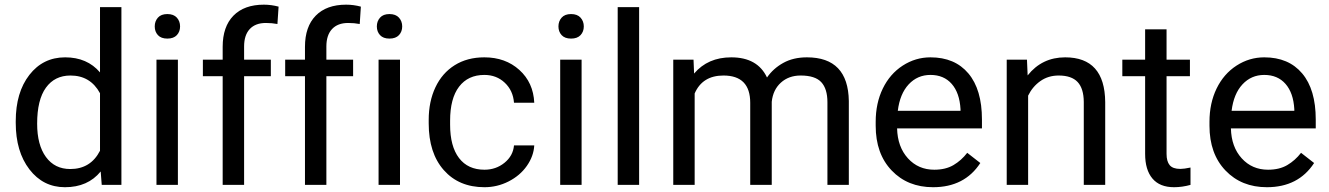

<svg xmlns="http://www.w3.org/2000/svg" viewBox="-20 -780 5607 810"><path d="M46.4 -268.6Q46.4 -390.1 104 -464.1Q161.6 -538.1 254.9 -538.1Q347.7 -538.1 401.9 -474.6V-750H492.2V0H409.2L404.8 -56.6Q350.6 9.8 253.9 9.8Q162.1 9.8 104.2 -65.4Q46.4 -140.6 46.4 -261.7ZM136.7 -258.3Q136.7 -168.5 173.8 -117.7Q210.9 -66.9 276.4 -66.9Q362.3 -66.9 401.9 -144V-386.7Q361.3 -461.4 277.3 -461.4Q210.9 -461.4 173.8 -410.2Q136.7 -358.9 136.7 -258.3Z M730.5 0H640.1V-528.3H730.5ZM632.8 -668.5Q632.8 -690.4 646.2 -705.6Q659.7 -720.7 686 -720.7Q712.4 -720.7 726.1 -705.6Q739.7 -690.4 739.7 -668.5Q739.7 -646.5 726.1 -631.8Q712.4 -617.2 686 -617.2Q659.7 -617.2 646.2 -631.8Q632.8 -646.5 632.8 -668.5Z M919.4 0V-458.5H835.9V-528.3H919.4V-582.5Q919.4 -667.5 964.8 -713.9Q1010.3 -760.3 1093.3 -760.3Q1124.5 -760.3 1155.3 -752L1150.4 -678.7Q1127.4 -683.1 1101.6 -683.1Q1057.6 -683.1 1033.7 -657.5Q1009.8 -631.8 1009.8 -584V-528.3H1122.6V-458.5H1009.8V0Z M1266.6 0V-458.5H1183.1V-528.3H1266.6V-582.5Q1266.6 -667.5 1312 -713.9Q1357.4 -760.3 1440.4 -760.3Q1471.7 -760.3 1502.4 -752L1497.6 -678.7Q1474.6 -683.1 1448.7 -683.1Q1404.8 -683.1 1380.9 -657.5Q1356.9 -631.8 1356.9 -584V-528.3H1469.7V-458.5H1356.9V0Z M1667.5 0H1577.1V-528.3H1667.5ZM1569.8 -668.5Q1569.8 -690.4 1583.3 -705.6Q1596.7 -720.7 1623 -720.7Q1649.4 -720.7 1663.1 -705.6Q1676.8 -690.4 1676.8 -668.5Q1676.8 -646.5 1663.1 -631.8Q1649.4 -617.2 1623 -617.2Q1596.7 -617.2 1583.3 -631.8Q1569.8 -646.5 1569.8 -668.5Z M2023.9 -64Q2072.3 -64 2108.4 -93.3Q2144.5 -122.6 2148.4 -166.5H2233.9Q2231.4 -121.1 2202.6 -80.1Q2173.8 -39.1 2125.7 -14.6Q2077.6 9.8 2023.9 9.8Q1916 9.8 1852.3 -62.3Q1788.6 -134.3 1788.6 -259.3V-274.4Q1788.6 -351.6 1816.9 -411.6Q1845.2 -471.7 1898.2 -504.9Q1951.2 -538.1 2023.4 -538.1Q2112.3 -538.1 2171.1 -484.9Q2230 -431.6 2233.9 -346.7H2148.4Q2144.5 -397.9 2109.6 -430.9Q2074.7 -463.9 2023.4 -463.9Q1954.6 -463.9 1916.7 -414.3Q1878.9 -364.7 1878.9 -271V-253.9Q1878.9 -162.6 1916.5 -113.3Q1954.1 -64 2023.9 -64Z M2433.6 0H2343.3V-528.3H2433.6ZM2335.9 -668.5Q2335.9 -690.4 2349.4 -705.6Q2362.8 -720.7 2389.2 -720.7Q2415.5 -720.7 2429.2 -705.6Q2442.9 -690.4 2442.9 -668.5Q2442.9 -646.5 2429.2 -631.8Q2415.5 -617.2 2389.2 -617.2Q2362.8 -617.2 2349.4 -631.8Q2335.9 -646.5 2335.9 -668.5Z M2676.3 0H2585.9V-750H2676.3Z M2905.8 -528.3 2908.2 -469.7Q2966.3 -538.1 3064.9 -538.1Q3175.8 -538.1 3215.8 -453.1Q3242.2 -491.2 3284.4 -514.6Q3326.7 -538.1 3384.3 -538.1Q3558.1 -538.1 3561 -354V0H3470.7V-348.6Q3470.7 -405.3 3444.8 -433.3Q3418.9 -461.4 3357.9 -461.4Q3307.6 -461.4 3274.4 -431.4Q3241.2 -401.4 3235.8 -350.6V0H3145V-346.2Q3145 -461.4 3032.2 -461.4Q2943.4 -461.4 2910.6 -385.7V0H2820.3V-528.3Z M3916.5 9.8Q3809.1 9.8 3741.7 -60.8Q3674.3 -131.3 3674.3 -249.5V-266.1Q3674.3 -344.7 3704.3 -406.5Q3734.4 -468.3 3788.3 -503.2Q3842.3 -538.1 3905.3 -538.1Q4008.3 -538.1 4065.4 -470.2Q4122.6 -402.3 4122.6 -275.9V-238.3H3764.6Q3766.6 -160.2 3810.3 -112.1Q3854 -64 3921.4 -64Q3969.2 -64 4002.4 -83.5Q4035.6 -103 4060.5 -135.3L4115.7 -92.3Q4049.3 9.8 3916.5 9.8ZM3905.3 -463.9Q3850.6 -463.9 3813.5 -424.1Q3776.4 -384.3 3767.6 -312.5H4032.2V-319.3Q4028.3 -388.2 3995.1 -426Q3961.9 -463.9 3905.3 -463.9Z M4312.5 -528.3 4315.4 -461.9Q4376 -538.1 4473.6 -538.1Q4641.1 -538.1 4642.6 -349.1V0H4552.2V-349.6Q4551.8 -406.7 4526.1 -434.1Q4500.5 -461.4 4446.3 -461.4Q4402.3 -461.4 4369.1 -438Q4335.9 -414.6 4317.4 -376.5V0H4227.1V-528.3Z M4901.4 -656.2V-528.3H5000V-458.5H4901.4V-130.9Q4901.4 -99.1 4914.6 -83.3Q4927.7 -67.4 4959.5 -67.4Q4975.1 -67.4 5002.4 -73.2V0Q4966.8 9.8 4933.1 9.8Q4872.6 9.8 4841.8 -26.9Q4811 -63.5 4811 -130.9V-458.5H4714.8V-528.3H4811V-656.2Z M5324.7 9.8Q5217.3 9.8 5149.9 -60.8Q5082.5 -131.3 5082.5 -249.5V-266.1Q5082.5 -344.7 5112.5 -406.5Q5142.6 -468.3 5196.5 -503.2Q5250.5 -538.1 5313.5 -538.1Q5416.5 -538.1 5473.6 -470.2Q5530.8 -402.3 5530.8 -275.9V-238.3H5172.9Q5174.8 -160.2 5218.5 -112.1Q5262.2 -64 5329.6 -64Q5377.4 -64 5410.6 -83.5Q5443.8 -103 5468.8 -135.3L5523.9 -92.3Q5457.5 9.8 5324.7 9.8ZM5313.5 -463.9Q5258.8 -463.9 5221.7 -424.1Q5184.6 -384.3 5175.8 -312.5H5440.4V-319.3Q5436.5 -388.2 5403.3 -426Q5370.1 -463.9 5313.5 -463.9Z"/></svg>

Font: Vazir FD-UI
Style: Regular-FD-UI
Weight: 400
Designer: Saber Rastikerdar
Foundry: Saber Rastikerdar
Version: Version 30.1.0